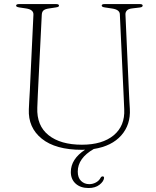

<svg xmlns="http://www.w3.org/2000/svg" viewBox="-20 -720 767 942"><path d="M585 -284 568 -649.5Q567.5 -672.5 531 -678L495 -683.5Q484.5 -685 481.8 -687.5Q479 -690 479 -692.5Q479 -700 493 -700H666Q680 -700 680 -692.5Q680 -689.5 677 -686.8Q674 -684 664 -683L630.5 -679Q610.5 -677 602.8 -668.8Q595 -660.5 595.5 -649L612 -281Q613 -257 614.2 -234Q615.5 -211 617 -186Q621.5 -108.5 575 -55.8Q528.5 -3 440 11Q361.5 56 361.5 122Q361.5 152 377.8 167.8Q394 183.5 418 183.5Q435 183.5 450.5 175.2Q466 167 474 151.5Q478 145 484 145.5Q491 145.5 490.5 153.5Q488.5 170.5 468 186.5Q447.5 202.5 414.5 202.5Q375 202.5 351.2 181Q327.5 159.5 327.5 124Q327.5 60.5 397.5 14.5Q390 15 382 15Q252.5 15 185 -39.5Q117.5 -94 121.5 -184Q122 -200.5 123.5 -226Q125 -251.5 126.5 -277.2Q128 -303 128.5 -321L144 -647.5Q145.5 -673 108 -678.5L75 -683.5Q59 -686 59 -692Q59 -700 73.5 -700H255.5Q269.5 -700 269.5 -692Q269.5 -689.5 266.5 -687.2Q263.5 -685 253.5 -683.5L220.5 -678.5Q202.5 -676 194.2 -669.5Q186 -663 185 -648.5L169 -326Q167 -285.5 165.5 -253.5Q164 -221.5 163 -192Q159.5 -103.5 218.2 -56.8Q277 -10 382 -10Q482 -10 537.8 -56.2Q593.5 -102.5 589.5 -184Q588 -217.5 587 -241Q586 -264.5 585 -284Z"/></svg>

Font: Fraunces 9pt S000 Thin
Style: Regular
Weight: 100
Version: Version 1.000; ttfautohint (v1.8.3)